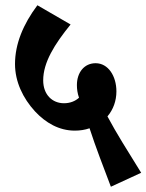

<svg xmlns="http://www.w3.org/2000/svg" viewBox="-20 -664 556 729"><path d="M264 -168C284 -168 303 -171 320 -177C343 -106 373 -29 401 45L516 -8C459 -100 424 -155 388 -222C410 -248 422 -281 422 -317C422 -375 391 -424 343 -424C300 -424 272 -389 272 -341C272 -326 274 -310 280 -293C266 -280 246 -272 223 -272C179 -272 144 -304 144 -359C144 -427 187 -496 248 -571L122 -644C68 -572 37 -497 37 -421C37 -354 67 -291 113 -241C153 -198 204 -168 264 -168Z"/></svg>

Font: Noto Serif Devanagari Condensed ExtraBold
Style: Regular
Weight: 800
Width: 3
Designer: Universal Thirst, Indian Type Foundry and the Monotype Design Team
Foundry: Monotype Imaging Inc.
Version: Version 2.004